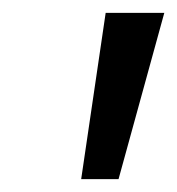

<svg xmlns="http://www.w3.org/2000/svg" viewBox="-20 -734 275 298"><path d="M144 -714H235L164 -456H106Z"/></svg>

Font: Noto Sans UI Narrow
Style: Italic
Weight: 400
Width: 4
Italic angle: -12°
Designer: Monotype Design Team
Foundry: Monotype Imaging Inc.
Version: Version 1.001